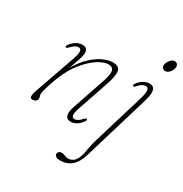

<svg xmlns="http://www.w3.org/2000/svg" viewBox="-202 -795 1139 1197"><g transform="rotate(30 368.0 -197.0)"><path d="M77.5 -379.5Q70.5 -383 78 -394.5Q94 -419 116.5 -432.2Q139 -445.5 161 -445.5Q199.5 -445.5 199.5 -408Q199.5 -390.5 190.2 -361.5Q181 -332.5 160 -278Q196 -339 236 -375.8Q276 -412.5 313.5 -429Q351 -445.5 379.5 -445.5Q429 -445.5 433 -411.2Q437 -377 415.5 -313.5L340 -92.5Q326 -51 329.2 -34.8Q332.5 -18.5 348 -18.5Q358.5 -18.5 370.8 -25.2Q383 -32 400 -51Q410.5 -61.5 415.5 -58.5Q422 -54.5 416 -44.5Q399 -18.5 377.8 -5.5Q356.5 7.5 335 7.5Q308 7.5 299.8 -13.8Q291.5 -35 307 -82L387 -318Q407 -377.5 399.2 -399.2Q391.5 -421 362 -421Q329.5 -421 282.5 -390Q235.5 -359 189.2 -296.8Q143 -234.5 112.5 -141.5Q96 -91.5 92 -75.2Q88 -59 88 -51Q88 -42 90.8 -34.8Q93.5 -27.5 93.5 -18Q93.5 -7 83.5 0.2Q73.5 7.5 60.5 7.5Q46 7.5 44 -6.5Q42 -20.5 54.5 -56L154 -340Q169.5 -385.5 166.8 -402.8Q164 -420 147.5 -420Q136.5 -420 123.8 -412.8Q111 -405.5 94.5 -387.5Q83.5 -376.5 77.5 -379.5ZM688.5 -561Q675 -561 667.8 -570.5Q660.5 -580 663 -594Q666 -611 680 -627.8Q694 -644.5 710 -644.5Q723.5 -644.5 730.5 -635Q737.5 -625.5 735 -611Q732.5 -593.5 718.8 -577.2Q705 -561 688.5 -561ZM672.5 -340 531.5 131.5Q513 194 479.5 221.8Q446 249.5 398 249.5Q378.5 249.5 368.8 242Q359 234.5 359 224.5Q359 216.5 365.5 209.5Q372 202.5 385.5 202.5Q400.5 202.5 411.2 208.2Q422 214 439 214Q457.5 214 475.5 199.8Q493.5 185.5 504.5 147Q511 123.5 515.5 94.2Q520 65 532 25.5L639.5 -330.5Q654 -378 651.8 -399.2Q649.5 -420.5 631.5 -420.5Q620 -420.5 606.8 -412.8Q593.5 -405 577.5 -386.5Q569.5 -377.5 563 -379.5Q556.5 -381.5 561 -392Q573 -413.5 596.2 -429.5Q619.5 -445.5 644 -445.5Q674 -445.5 681.5 -420.2Q689 -395 672.5 -340Z"/></g></svg>

Font: Fraunces 72pt Soft Thin
Style: Italic
Weight: 100
Italic angle: -16°
Version: Version 1.000;[0bf87f6ff]